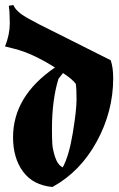

<svg xmlns="http://www.w3.org/2000/svg" viewBox="-22 -730 474 765"><path d="M429 -418Q429 -286 363.5 -166Q298 -46 187 15Q110 8 70 -46Q30 -100 30 -183Q30 -347 197 -461Q107 -518 34 -536L-2 -545Q17 -592 17 -637Q17 -682 13 -707L31 -710Q43 -683 86.5 -658.5Q130 -634 206 -597L419 -490Q429 -462 429 -418ZM185 -215Q185 -178 186.5 -155.5Q188 -133 198 -103Q208 -73 228 -63Q253 -109 268 -200Q283 -291 283 -333.5Q283 -376 280 -396Q267 -414 229 -439L211 -416Q185 -332 185 -215Z"/></svg>

Font: Almendra
Style: Bold Italic
Weight: 700
Italic angle: -12°
Designer: Ana Sanfelippo
Foundry: Ana Sanfelippo
Version: Version 1.004